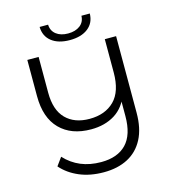

<svg xmlns="http://www.w3.org/2000/svg" viewBox="-139 -990 1065 1204"><g transform="rotate(-15 394.0 -387.5)"><path d="M385.8 104.7Q297.2 104.7 227.9 75.3Q158.6 46 112.8 -6.2L151 -58.7Q196.1 -10.1 254.5 14.3Q312.9 38.7 386.2 38.7Q492.7 38.7 549.5 -20.4Q606.3 -79.5 606.3 -200.8V-350.4L628.1 -342.7Q597.6 -256.5 532.7 -216.2Q467.9 -175.9 378.5 -175.9Q250 -175.9 176.7 -250.2Q103.3 -324.4 103.3 -464.8V-700H176.6V-467.5Q176.6 -355.1 232.4 -298.5Q288.3 -241.9 385.8 -241.9Q487.2 -241.9 546.8 -301.2Q606.3 -360.5 606.3 -484.1V-700H679.6V-203.2Q679.6 -101.4 643.9 -33Q608.3 35.3 542.4 70Q476.6 104.7 385.8 104.7ZM394.4 -751Q319.7 -751 276.2 -785.2Q232.7 -819.4 231.3 -879.9H286.3Q287.7 -839.7 317.1 -816.8Q346.4 -794 394.4 -794Q441.9 -794 471.8 -816.8Q501.7 -839.7 502.7 -879.9H557.1Q556.1 -819.4 512.4 -785.2Q468.7 -751 394.4 -751Z"/></g></svg>

Font: Montserrat Alternates Thin
Style: Regular
Weight: 100
Designer: Julieta Ulanovsky
Foundry: Julieta Ulanovsky
Version: Version 9.000